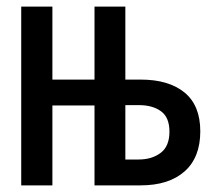

<svg xmlns="http://www.w3.org/2000/svg" viewBox="-20 -559 640 579"><path d="M44 0V-539H138V-319H265V-539H358V-319H404Q489 -319 536.5 -280Q584 -241 584 -163Q584 -84 536.5 -42Q489 0 404 0H265V-241H138V0ZM358 -78H398Q438 -78 464.5 -98Q491 -118 491 -162Q491 -205 465.5 -223.5Q440 -242 399 -242H358Z"/></svg>

Font: Noto Sans Mono Medium
Style: Regular
Weight: 500
Designer: Monotype Design Team
Foundry: Monotype Imaging Inc.
Version: Version 2.014